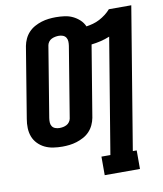

<svg xmlns="http://www.w3.org/2000/svg" viewBox="-101 -824 954 1121"><g transform="rotate(-10 376.5 -264.0)"><path d="M428 215V105H481L594 -577Q567 -566 539.5 -559.5Q512 -553 485 -550L415 -127Q411 -106 401.5 -85.5Q392 -65 376.5 -48.5Q361 -32 340.5 -21Q320 -10 299 -3.5Q278 3 256.5 5.5Q235 8 214 8Q187 8 160.5 4Q134 0 111 -11Q88 -22 70 -40.5Q52 -59 43 -82.5Q34 -106 33 -133Q32 -160 37 -188L106 -608Q110 -629 119.5 -649.5Q129 -670 144.5 -686.5Q160 -703 180 -714Q200 -725 221 -731.5Q242 -738 263.5 -740.5Q285 -743 306 -743Q333 -743 358.5 -739.5Q384 -736 406 -725.5Q428 -715 446 -698.5Q464 -682 474 -659Q494 -662 514 -667.5Q534 -673 553 -683Q572 -693 589 -706Q606 -719 620 -735H753L614 105H637V215ZM216 -102Q227 -102 237.5 -104Q248 -106 258 -111Q268 -116 275 -125.5Q282 -135 284 -145L353 -565Q355 -578 354.5 -591Q354 -604 347.5 -614Q341 -624 329.5 -628.5Q318 -633 305 -633Q295 -633 284 -631Q273 -629 262.5 -624Q252 -619 245 -609.5Q238 -600 236 -590L167 -170Q165 -157 165.5 -144Q166 -131 172.5 -121Q179 -111 191 -106.5Q203 -102 216 -102Z"/></g></svg>

Font: Iosevka Etoile Extrabold
Style: Italic
Weight: 800
Italic angle: -9°
Designer: Belleve Invis
Foundry: Belleve Invis
Version: Version 22.1.2; ttfautohint (v1.8.4)